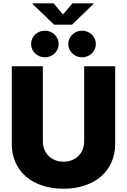

<svg xmlns="http://www.w3.org/2000/svg" viewBox="-20 -1126 764 1155"><path d="M361.8 9.3C546.9 9.3 672.9 -95.7 672.9 -260.3V-727.5H486.3V-275.9C486.3 -204.6 435.1 -153.3 361.8 -153.3C289.1 -153.3 237.8 -204.6 237.8 -275.9V-727.5H50.8V-260.3C50.8 -95.7 175.3 9.3 361.8 9.3ZM473.6 -781.2C519.5 -781.2 556.6 -817.4 556.6 -861.3C556.6 -905.8 519.5 -941.4 473.6 -941.4C427.7 -941.4 390.6 -905.8 390.6 -861.3C390.6 -817.4 427.7 -781.2 473.6 -781.2ZM250 -781.2C295.9 -781.2 333 -817.4 333 -861.3C333 -905.8 295.9 -941.4 250 -941.4C204.1 -941.4 167 -905.8 167 -861.3C167 -817.4 204.1 -781.2 250 -781.2ZM302.2 -1106H175.3V-1103L305.2 -977.5H413.1L543 -1103V-1106H416L358.9 -1039.1Z"/></svg>

Font: Raveo ExtraBold
Style: Regular
Weight: 800
Designer: Jakub Foglar, Rasmus Andersson (Inter)
Foundry: Jakubfoglar.com
Version: Version 1.100;Glyphs 3.2.3 (3260)